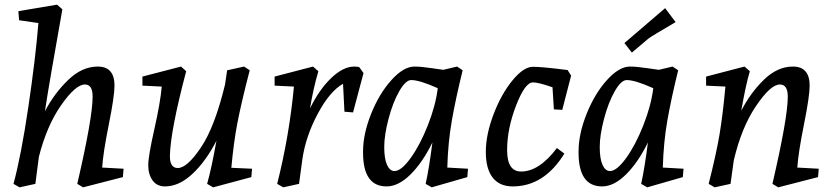

<svg xmlns="http://www.w3.org/2000/svg" viewBox="-20 -790 3578 825"><path d="M400 -504Q472 -504 472 -422Q472 -377 447.5 -255Q423 -133 419 -70L511 -65L508 -29L337 15L312 0Q378 -284 378 -375Q378 -427 345 -427Q305 -427 243 -338.5Q181 -250 147 -116Q144 -95 132 0L64 15L38 0Q71 -122 102 -332Q133 -542 145 -691L62 -703L59 -742L225 -770L248 -750Q191 -431 173 -312Q214 -390 273.5 -447Q333 -504 400 -504Z M689 11Q654 11 635.5 -15Q617 -41 617 -80Q617 -119 643 -234Q669 -349 675 -418L592 -422V-461L758 -504L780 -484Q712 -227 710 -119Q710 -68 744 -68Q784 -68 843.5 -156.5Q903 -245 947 -427L956 -488L1029 -504L1053 -488Q1016 -345 1000 -261.5Q984 -178 974 -69L1063 -65L1060 -29L896 15L870 0Q889 -67 910 -185Q864 -96 806.5 -42.5Q749 11 689 11Z M1502 -504Q1521 -504 1525 -500L1542 -476L1497 -307L1460 -310L1454 -430Q1397 -398 1345 -300.5Q1293 -203 1279 -104L1265 0L1197 15L1171 0Q1223 -206 1243 -418L1160 -422V-461L1325 -504L1348 -484Q1326 -409 1312 -324Q1352 -406 1403.5 -455Q1455 -504 1502 -504Z M1641 11Q1540 11 1540 -134Q1540 -136 1540 -139Q1540 -214 1574.5 -300.5Q1609 -387 1661.5 -445.5Q1714 -504 1761 -504Q1788 -504 1832 -497.5Q1876 -491 1885 -490L1944 -504L1968 -488Q1938 -366 1921.5 -272Q1905 -178 1902 -70L1991 -65L1988 -29L1835 15L1809 0Q1824 -68 1838 -178Q1796 -92 1744 -40.5Q1692 11 1641 11ZM1675 -55Q1704 -55 1744.5 -111Q1785 -167 1818.5 -252Q1852 -337 1861 -411Q1783 -446 1747 -446Q1723 -446 1695.5 -398Q1668 -350 1649.5 -279.5Q1631 -209 1631 -158.5Q1631 -108 1643 -81.5Q1655 -55 1675 -55Z M2419 -489 2434 -465 2396 -318 2360 -320 2354 -415Q2294 -436 2270 -436Q2236 -436 2197.5 -336.5Q2159 -237 2159 -145Q2159 -53 2219 -53Q2297 -53 2373 -154L2405 -130Q2318 11 2183 11Q2126 11 2096.5 -27.5Q2067 -66 2067.5 -139.5Q2068 -213 2101 -299.5Q2134 -386 2182 -444.5Q2230 -503 2270 -503Q2310 -503 2419 -489Z M2567 11Q2466 11 2466 -134Q2466 -136 2466 -139Q2466 -214 2500.5 -300.5Q2535 -387 2587.5 -445.5Q2640 -504 2687 -504Q2714 -504 2758 -497.5Q2802 -491 2811 -490L2870 -504L2894 -488Q2864 -366 2847.5 -272Q2831 -178 2828 -70L2917 -65L2914 -29L2761 15L2735 0Q2750 -68 2764 -178Q2722 -92 2670 -40.5Q2618 11 2567 11ZM2601 -55Q2630 -55 2670.5 -111Q2711 -167 2744.5 -252Q2778 -337 2787 -411Q2709 -446 2673 -446Q2649 -446 2621.5 -398Q2594 -350 2575.5 -279.5Q2557 -209 2557 -158.5Q2557 -108 2569 -81.5Q2581 -55 2601 -55ZM2838 -755 2883 -695Q2780 -635 2766 -624L2695 -564L2663 -605Z M3387 -504Q3459 -504 3459 -422Q3459 -377 3434.5 -255Q3410 -133 3406 -70L3498 -65L3495 -29L3324 15L3299 0Q3365 -284 3365 -375Q3365 -427 3331 -427Q3291 -427 3228.5 -334.5Q3166 -242 3133 -101L3119 0L3051 15L3025 0Q3058 -130 3072 -214Q3086 -298 3097 -418L3014 -422V-461L3179 -504L3202 -484Q3185 -428 3165 -314Q3205 -392 3263 -448Q3321 -504 3387 -504Z"/></svg>

Font: Andada
Style: Italic
Weight: 400
Italic angle: -8.29999°
Designer: Carolina Giovagnoli
Foundry: Carolina Giovagnoli
Version: Version 1.003